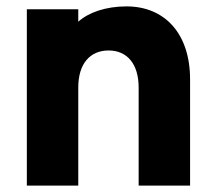

<svg xmlns="http://www.w3.org/2000/svg" viewBox="-20 -581 674 601"><path d="M64 -552V0H225V-307C225 -382 262 -423 320 -423C377 -423 414 -382 414 -307V0H575V-332C575 -478 494 -561 376 -561C311 -561 257 -542 225 -513V-552Z"/></svg>

Font: Malmofest
Style: Bold
Weight: 700
Designer: Jonny Pinhorn (Poppins), Kolossal
Version: Version 1.004;Glyphs 3.1.2 (3151)